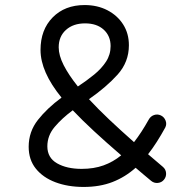

<svg xmlns="http://www.w3.org/2000/svg" viewBox="-20 -718 716 768"><path d="M94.7 -130.9Q94.7 -191.4 131.8 -238.5Q168.9 -285.6 226.1 -327.6Q142.1 -430.7 142.1 -518.1Q142.1 -599.1 190.7 -648.4Q239.3 -697.8 318.4 -697.8Q369.6 -697.8 409.7 -677Q449.7 -656.2 472.7 -620.1Q495.6 -584 495.6 -537.1Q495.6 -469.7 450.2 -419.4Q404.8 -369.1 335.9 -321.3Q371.6 -282.7 417 -239.7Q462.4 -196.8 516.1 -149.4Q531.2 -168.9 545.9 -191.4Q560.5 -213.9 574.7 -239.3Q582 -252.9 595.9 -257.8Q609.9 -262.7 623.5 -256.3Q636.7 -250 642.3 -235.8Q647.9 -221.7 641.1 -208Q624.5 -177.7 607.4 -150.9Q590.3 -124 572.3 -101.1Q600.1 -77.1 631.3 -50.8Q643.1 -41 644.3 -25.9Q645.5 -10.7 635.7 1Q626.5 12.2 611.3 13.7Q596.2 15.1 584.5 5.4Q568.4 -8.3 552.7 -21.2Q537.1 -34.2 522.5 -46.9Q481 -9.8 430.2 10Q379.4 29.8 314.5 29.8Q251.5 29.8 201.7 11Q151.9 -7.8 123.3 -43.5Q94.7 -79.1 94.7 -130.9ZM214.8 -528.8Q214.8 -496.6 234.6 -457.5Q254.4 -418.5 291.5 -372.1Q327.1 -395.5 356.7 -419.7Q386.2 -443.8 404.3 -471.7Q422.4 -499.5 422.4 -533.7Q422.4 -574.2 394.8 -599.4Q367.2 -624.5 320.3 -624.5Q272.9 -624.5 243.9 -598.4Q214.8 -572.3 214.8 -528.8ZM169.4 -132.8Q169.4 -86.9 208.3 -64.7Q247.1 -42.5 306.6 -42.5Q355.5 -42.5 394 -56.4Q432.6 -70.3 464.8 -96.7Q404.8 -148.4 356.4 -193.1Q308.1 -237.8 271 -276.9Q228 -245.1 198.7 -210.4Q169.4 -175.8 169.4 -132.8Z"/></svg>

Font: Mikhak-DS1-FD Regular
Style: Regular
Weight: 400
Designer: Amin Abedi
Version: Version 3.2